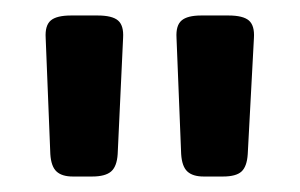

<svg xmlns="http://www.w3.org/2000/svg" viewBox="-20 -719 387 248"><path d="M45 -520 39 -670Q38 -686 45.5 -692.5Q53 -699 72 -699H106Q125 -699 132.5 -692.5Q140 -686 139 -670L132 -520Q131 -504 123.5 -497.5Q116 -491 99 -491H74Q60 -491 53 -497.5Q46 -504 45 -520ZM214 -520 208 -670Q207 -686 214.5 -692.5Q222 -699 240 -699H275Q294 -699 301.5 -692.5Q309 -686 308 -670L300 -520Q299 -504 292 -497.5Q285 -491 268 -491H243Q229 -491 222 -497.5Q215 -504 214 -520Z"/></svg>

Font: Mitr
Style: Regular
Weight: 400
Designer: Thanarat Vachiruckul
Foundry: Cadson Demak
Version: Version 1.003